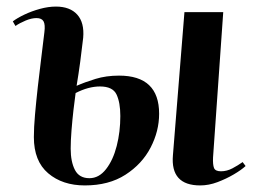

<svg xmlns="http://www.w3.org/2000/svg" viewBox="-20 -550 792 584"><path d="M238 14Q170 14 126.5 -23Q83 -60 83 -133Q83 -162 86.5 -201.5Q90 -241 95 -286Q100 -331 105.5 -374Q111 -417 115 -452Q118 -475 112.5 -485Q107 -495 91 -495Q76 -495 58 -487.5Q40 -480 27 -471L19 -485Q32 -495 54 -505.5Q76 -516 101.5 -523Q127 -530 150 -530Q193 -530 215 -505.5Q237 -481 233 -435Q229 -399 224 -362Q219 -325 213 -289Q238 -300 270.5 -310Q303 -320 342 -320Q464 -320 464 -204Q464 -151 438 -101Q412 -51 361.5 -18.5Q311 14 238 14ZM589 14Q498 14 506 -78L541 -513H659L628 -71Q627 -49 631 -39Q635 -29 652 -29Q670 -29 687 -38Q704 -47 718 -57L727 -45Q714 -33 691 -19.5Q668 -6 641.5 4Q615 14 589 14ZM252 -8Q281 -8 302.5 -35.5Q324 -63 335 -106Q346 -149 346 -197Q346 -238 334.5 -262.5Q323 -287 284 -287Q249 -287 210 -267Q207 -246 203.5 -215.5Q200 -185 197.5 -153.5Q195 -122 195 -98Q195 -58 208 -33Q221 -8 252 -8Z"/></svg>

Font: Literata 72pt SemiBold
Style: Italic
Weight: 600
Italic angle: -2°
Designer: Latin by Veronika Burian and Jose Scaglione. Greek by Irene Vlachou. Cyrillic by Vera Evstafieva
Foundry: TypeTogether
Version: Version 3.002